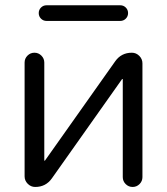

<svg xmlns="http://www.w3.org/2000/svg" viewBox="-20 -746 645 743"><path d="M151.4 -503.9V-125Q151.4 -124 152.3 -124Q153.3 -124 154.3 -125L425.8 -508.8Q449.2 -542 490.2 -542Q506.8 -542 519 -529.8Q531.2 -517.6 531.2 -501V-60.5Q531.2 -44.9 520 -33.7Q508.8 -22.5 493.2 -22.5Q477.5 -22.5 466.3 -33.7Q455.1 -44.9 455.1 -60.5V-439.5Q455.1 -440.4 454.1 -440.4Q453.1 -440.4 452.1 -439.5L180.7 -55.7Q157.2 -22.5 116.2 -22.5Q99.6 -22.5 87.4 -34.7Q75.2 -46.9 75.2 -63.5V-503.9Q75.2 -519.5 86.4 -530.8Q97.7 -542 113.3 -542Q128.9 -542 140.1 -530.8Q151.4 -519.5 151.4 -503.9ZM160.2 -665Q147.5 -665 138.7 -673.8Q129.9 -682.6 129.9 -695.3Q129.9 -708 138.7 -716.8Q147.5 -725.6 160.2 -725.6H445.3Q458 -725.6 466.8 -716.8Q475.6 -708 475.6 -695.3Q475.6 -682.6 466.8 -673.8Q458 -665 445.3 -665Z"/></svg>

Font: Gen Jyuu Gothic P Normal
Style: Regular
Weight: 300
Designer: [Source Han Sans]
Ryoko NISHIZUKA  (kana & ideographs); Paul D. Hunt (Latin, Greek & Cyrillic); Wenlong ZHANG  (bopomofo
Version: Version 1.002.20150607